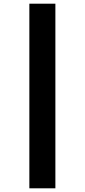

<svg xmlns="http://www.w3.org/2000/svg" viewBox="-20 -791 459 1040"><path d="M139 -771H280V229H139Z"/></svg>

Font: Noto Sans UI CondBlack
Style: Regular
Weight: 900
Width: 3
Designer: Monotype Design Team
Foundry: Monotype Imaging Inc.
Version: Version 1.001